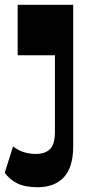

<svg xmlns="http://www.w3.org/2000/svg" viewBox="-49 -574 385 804"><path d="M109 210Q56 210 23.5 194Q-9 178 -29 149.3L5.7 39Q46 71 101.7 70.5Q140.7 70.5 160.9 49.9Q181 29.3 181 -22V-342.5H25V-554H257.5V38Q257.5 126.5 218.4 168.3Q179.2 210 109 210Z"/></svg>

Font: Savate ExtraLight
Style: Regular
Weight: 200
Designer: Max Esnée
Foundry: Plomb Type
Version: Version 2.000